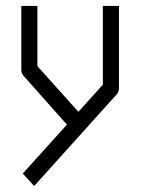

<svg xmlns="http://www.w3.org/2000/svg" viewBox="-20 -496 526 644"><path d="M204.5 -78 59.5 -241Q51.5 -249.5 51.5 -262V-476H105.5V-274L243 -121L325 -212V-476H379V-200Q379 -187.5 371 -179L94.5 128L56.5 86Z"/></svg>

Font: 3270 Nerd Font Mono SemCond
Style: Regular
Weight: 400
Monospace: yes
Version: Version 3.0.1;Nerd Fonts 3.1.1